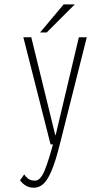

<svg xmlns="http://www.w3.org/2000/svg" viewBox="-20 -674 490 896"><path d="M126 -500 248.5 0H216L89 -500ZM348 -500H385L259 0Q240.5 74.5 222.2 119Q204 163.5 183.8 182.8Q163.5 202 138 202Q116 202 99.8 191.8Q83.5 181.5 73.5 167.5L93 140Q99 150 111 159.5Q123 169 144 169Q169 169 189 119.8Q209 70.5 232 -19L242 -53ZM167 -522.5 277 -653.5H329L198 -522.5Z"/></svg>

Font: League Mono Thin Condensed
Style: Regular
Weight: 100
Width: 1
Designer: Tyler Finck
Foundry: The League of Moveable Type / Tyler Finck
Version: Version 2.300;RELEASE